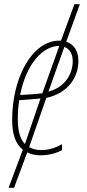

<svg xmlns="http://www.w3.org/2000/svg" viewBox="-20 -731 416 916"><path d="M89 -17 21 165H47L110 -4C128 5 149 10 172 10C216 10 253 -2 276 -15V-43C249 -28 216 -15 177 -15C154 -15 135 -20 119 -29L201 -264C304 -286 354 -362 354 -440C354 -490 331 -521 296 -532L361 -711H335L271 -537H262C137 -537 38 -367 38 -158C38 -88 56 -42 89 -17ZM99 -279 76 -278C105 -425 183 -512 263 -512L182 -286C157 -283 125 -280 99 -279ZM211 -294 287 -507C313 -498 327 -473 327 -439C327 -379 291 -315 211 -294ZM99 -44C76 -67 65 -106 65 -161C65 -195 67 -226 72 -253L173 -261Z"/></svg>

Font: Noto Sans Condensed Thin
Style: Italic
Weight: 100
Width: 3
Italic angle: -12°
Designer: Monotype Design Team
Foundry: Monotype Imaging Inc.
Version: Version 2.013